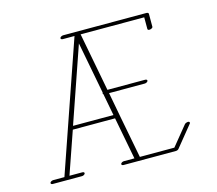

<svg xmlns="http://www.w3.org/2000/svg" viewBox="-99 -801 1058 934"><g transform="rotate(-15 430.5 -334.0)"><path d="M356 -618.7 405.8 -357.9C405.3 -357.4 404.8 -356.4 404.8 -356C403.8 -353 404.8 -350.6 407.2 -349.1L428.2 -238.8H224.6ZM46.9 2.4C46.9 6.3 50.8 8.8 56.6 8.8H203.1C210 8.8 217.3 4.9 219.2 0C221.2 -4.9 216.8 -8.8 210 -8.8H145L218.8 -221.2H431.6L472.2 -8.8H419.4C412.6 -8.8 405.3 -4.9 403.3 0C401.4 4.9 405.8 8.8 412.6 8.8H676.3C681.6 8.8 688 6.3 690.9 2.4L775.9 -102.1C777.3 -103.5 777.8 -105 777.8 -106.4C777.8 -117.7 757.8 -111.8 753.4 -106.9L673.3 -8.8H499.5L456.5 -232.9V-233.4L435.1 -347.2H614.7C621.6 -347.2 628.9 -351.1 630.9 -356C632.8 -360.8 628.4 -364.7 621.6 -364.7H431.6L375.5 -659.2H695.8V-600.6C695.8 -596 699.8 -594.2 704.6 -594.2C712.3 -594.2 722.2 -598.8 722.2 -604.5V-669.9C722.2 -673.3 718.3 -676.8 712.4 -676.8H292.5C286.1 -676.8 278.3 -672.9 276.4 -668.5C273.9 -663.6 278.3 -659.2 285.6 -659.2H344.7L119.6 -8.8H63.5C56.6 -8.8 46.9 -4.4 46.9 2.4Z"/></g></svg>

Font: WireWyrm
Style: Light
Weight: 200
Version: Version 001.000